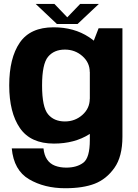

<svg xmlns="http://www.w3.org/2000/svg" viewBox="-20 -739 712 993"><path d="M317.2 234.5Q409.6 234.5 469.9 211.1Q530.2 187.7 571.7 129.3Q613.2 70.9 613.2 -32.1V-592.7H489.9L444.6 -476V-14.8Q444.6 77.1 410.9 102.5Q377.2 127.9 322.7 127.9Q290.2 127.9 264.3 118Q238.4 108 223.4 85.6Q208.3 63.1 204.9 28.4H40.8Q51.3 141.8 130.4 188.1Q209.5 234.5 317.2 234.5ZM258.9 3.6Q365 3.6 442.1 -44.9Q519.2 -93.5 519.2 -154.2L444.2 -228.1Q444.2 -178.6 406.1 -144.7Q367.9 -110.9 315.7 -110.9Q259.4 -110.9 228.5 -148.1Q197.6 -185.3 197.6 -297Q197.6 -408.2 228.5 -445.3Q259.4 -482.5 315.7 -482.5Q367.9 -482.5 406.1 -448.9Q444.2 -415.3 444.2 -366.5L518.5 -435.6Q518.5 -495.4 440.8 -546.6Q363.2 -597.8 257.1 -597.8Q136.5 -597.8 82.1 -518.2Q27.7 -438.6 27.7 -297.7Q27.7 -157 83 -76.7Q138.3 3.6 258.9 3.6ZM274.2 -615H381.2L491.3 -718.7H394.6L328 -649.4L261.4 -718.7H164.5Z"/></svg>

Font: Anybody Thin
Style: Regular
Weight: 100
Designer: Tyler Finck
Foundry: Etcetera Type Company
Version: Version 1.114;gftools[0.9.25]